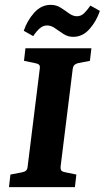

<svg xmlns="http://www.w3.org/2000/svg" viewBox="-20 -772 432 792"><path d="M17 0 23 -52 70 -61Q81 -63 87 -68Q93 -73 94 -85L144 -488Q146 -501 140.5 -505.5Q135 -510 123 -512L79 -521L85 -573H357L351 -521L304 -512Q294 -510 288 -505Q282 -500 280 -488L230 -85Q229 -72 234 -67.5Q239 -63 251 -61L295 -52L289 0ZM282 -620Q260 -620 241.5 -632Q223 -644 207 -655.5Q191 -667 174 -667Q158 -667 144.5 -655.5Q131 -644 117 -623L78 -645Q92 -687 121 -719.5Q150 -752 189 -752Q212 -752 230 -740.5Q248 -729 264.5 -717Q281 -705 297 -705Q314 -705 326.5 -717Q339 -729 353 -749L392 -727Q378 -685 349.5 -652.5Q321 -620 282 -620Z"/></svg>

Font: Yrsa
Style: Bold Italic
Weight: 700
Italic angle: -7.10001°
Version: Version 2.004